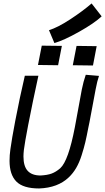

<svg xmlns="http://www.w3.org/2000/svg" viewBox="-20 -1066 598 1091"><path d="M258.3 -894.5Q307.1 -909.2 378.4 -955.8Q449.7 -1002.4 500.5 -1046.4L557.6 -973.1Q516.1 -934.1 429.7 -885.5Q343.3 -836.9 289.1 -821.3ZM217.3 -806.6 331.5 -805.2 310.1 -695.3 195.8 -696.8ZM415 -805.2 529.3 -803.7 508.3 -693.8 393.6 -695.3ZM467.3 -641.1 542.5 -634.8Q532.2 -605.5 523.4 -558.1Q517.1 -524.4 505.4 -461.9Q493.7 -399.4 488.3 -371.1L482.4 -342.8Q472.2 -289.6 464.6 -257.3Q457 -225.1 443.8 -183.6Q430.7 -142.1 412.6 -111.3Q394.5 -80.6 370.6 -58.1Q308.6 1 202.6 4.9Q111.8 4.9 73 -34.4Q34.2 -73.7 34.2 -152.3Q34.2 -184.1 39.1 -218.3Q46.9 -275.4 66.9 -380.4Q92.3 -512.7 121.1 -635.7H198.2Q165 -484.4 140.1 -355.5Q120.6 -253.9 115.7 -214.4Q113.3 -192.4 113.3 -177.2Q113.3 -121.1 137.5 -95Q161.6 -68.8 210.4 -68.8Q249 -70.8 273.4 -79.8Q297.9 -88.9 322.3 -109.9Q368.7 -151.9 405.3 -342.8Q410.6 -370.6 423.6 -441.9Q436.5 -513.2 444.8 -557.1Q454.1 -603.5 467.3 -641.1Z"/></svg>

Font: Fantasque Sans Mono
Style: Italic
Weight: 400
Italic angle: -11°
Monospace: yes
Designer: Jany Belluz
Version: Version 1.8.0 ; ttfautohint (v1.8.2)